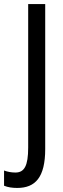

<svg xmlns="http://www.w3.org/2000/svg" viewBox="-69 -734 313 947"><path d="M16 193C105 193 154 141 154 1V-714H70V-6C70 84 51 117 7 117C-14 117 -33 113 -49 107V182C-30 190 -8 193 16 193Z"/></svg>

Font: Noto Sans Lao Looped ExtraCondensed
Style: Regular
Weight: 400
Width: 2
Designer: Mark Frömberg, Ben Mitchell
Foundry: The Fontpad Ltd
Version: Version 1.003